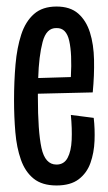

<svg xmlns="http://www.w3.org/2000/svg" viewBox="-20 -558 330 588"><path d="M153 10Q109 10 83 -11Q57 -32 44 -69Q31 -106 27 -153Q23 -200 23 -251Q23 -309 27.5 -360.5Q32 -412 45 -452Q58 -492 84 -515Q110 -538 153 -538Q195 -538 219.5 -516.5Q244 -495 255.5 -458.5Q267 -422 268 -374.5Q269 -327 264 -275L96 -271Q96 -267 96 -261Q96 -156 107 -105Q118 -54 153 -54Q176 -54 187 -74.5Q198 -95 199.5 -129.5Q201 -164 197 -206L267 -197Q271 -163 269.5 -126.5Q268 -90 257 -59Q246 -28 221 -9Q196 10 153 10ZM153 -472Q122 -473 110.5 -429.5Q99 -386 97 -319L197 -322Q201 -393 192 -433Q183 -473 153 -472Z"/></svg>

Font: Bricolage Grotesque 48pt Condensed Light
Style: Regular
Weight: 300
Width: 3
Designer: Mathieu Triay
Foundry: Atelier Triay
Version: Version 1.000; ttfautohint (v1.8.4.7-5d5b);gftools[0.9.32]